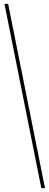

<svg xmlns="http://www.w3.org/2000/svg" viewBox="-20 -760 255 990"><path d="M22 -740 212 210H193L3 -740Z"/></svg>

Font: Georama Condensed Thin
Style: Regular
Weight: 100
Width: 3
Designer: Jean-Baptiste Levee
Foundry: Production Type
Version: Version 1.000